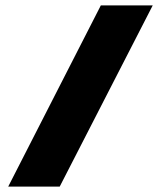

<svg xmlns="http://www.w3.org/2000/svg" viewBox="-20 -694 598 714"><path d="M10.5 0H202L548 -674H355Z"/></svg>

Font: Anybody UltraCondensed Thin Black
Style: Regular
Weight: 900
Version: Version 1.111